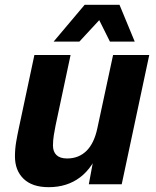

<svg xmlns="http://www.w3.org/2000/svg" viewBox="-20 -764 648 796"><path d="M181.8 12Q113.8 12 77.9 -22.6Q42 -57.2 42 -115.6Q42 -146.4 47.1 -176.1Q52.2 -205.8 58.2 -233.4L122.6 -536H272.6L210.4 -243.8Q206.6 -224.8 203.1 -203.4Q199.6 -182 199.6 -160.6Q199.6 -135 214.3 -121Q229 -107 258.2 -107Q306.4 -107 338.5 -138.5Q370.6 -170 383.8 -233.2L448.8 -536H598.8L484.6 0H348.2L376.8 -154.4L394.4 -150.4Q366 -69.8 312.1 -28.9Q258.2 12 181.8 12ZM202.2 -591.4 331 -744.2H475.4L538.6 -591.4H435.8L381.2 -701H410.4L309 -591.4Z"/></svg>

Font: Geist
Style: Italic
Weight: 400
Italic angle: -12°
Designer: Basement.studio, Andrés Briganti, Mateo Zaragoza
Foundry: Basement.studio, Vercel, Andrés Briganti, Guido Ferreyra, Mateo Zaragoza
Version: Version 1.500